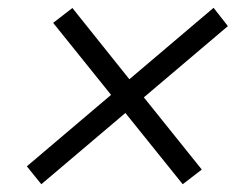

<svg xmlns="http://www.w3.org/2000/svg" viewBox="-20 -582 626 492"><path d="M85.9 -109.9 301.3 -292.5 448.2 -109.9 497.1 -147.5 348.6 -332.5 564 -515.1 527.3 -562 311.5 -378.9 165.5 -561.5 116.2 -523.4 264.6 -338.9 48.8 -155.8Z"/></svg>

Font: Cascadia Code NF Light
Style: Italic
Weight: 300
Italic angle: -10°
Monospace: yes
Designer: Aaron Bell
Foundry: Saja Typeworks
Version: Version 2404.023